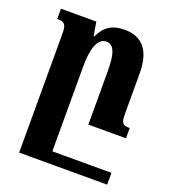

<svg xmlns="http://www.w3.org/2000/svg" viewBox="-137 -602 841 949"><g transform="rotate(20 284.0 -127.5)"><path d="M536 185H225V-262C225 -347 242 -416 291 -416C334 -416 347 -367 347 -281V0H545V-54C507 -54 499 -62 499 -114V-324C499 -444 449 -502 358 -502C288 -502 252 -475 226 -420H222L210 -492H24V-438C62 -438 73 -429 73 -379V247H536Z"/></g></svg>

Font: Noto Serif Armenian Condensed Extra
Style: Regular
Weight: 800
Width: 3
Designer: Monotype Design Team
Foundry: Monotype Imaging Inc.
Version: Version 1.901